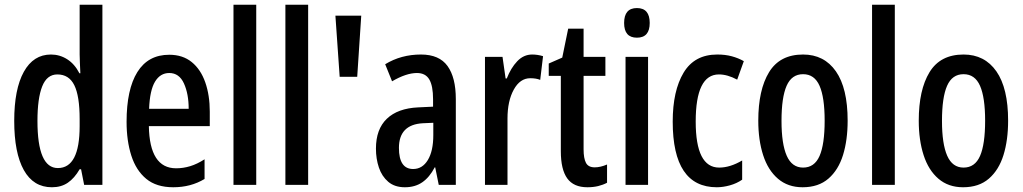

<svg xmlns="http://www.w3.org/2000/svg" viewBox="-20 -780 4314 810"><path d="M199 10Q121 10 80.5 -62.5Q40 -135 40 -270Q40 -404 80.5 -477Q121 -550 195 -550Q232 -550 263.5 -530Q295 -510 315 -471H319Q318 -496 317 -515.5Q316 -535 316 -550V-760H412V0H335L322 -66H316Q294 -28 266 -9Q238 10 199 10ZM224 -71Q316 -71 316 -248V-278Q316 -375 293.5 -420.5Q271 -466 222 -466Q178 -466 158 -415.5Q138 -365 138 -270Q138 -71 224 -71Z M694 -549Q751 -549 789 -518Q827 -487 846 -432.5Q865 -378 865 -309V-248H608Q611 -70 723 -70Q753 -70 782.5 -79Q812 -88 843 -108V-25Q785 10 711 10Q640 10 597 -25.5Q554 -61 534 -123.5Q514 -186 514 -266Q514 -403 559.5 -476Q605 -549 694 -549ZM694 -472Q656 -472 634 -435.5Q612 -399 609 -321H776Q776 -384 756 -428Q736 -472 694 -472Z M1061 0H965V-760H1061Z M1280 0H1184V-760H1280Z M1504 -714 1487 -456H1413L1395 -714Z M1756 -550Q1833 -550 1868 -501.5Q1903 -453 1903 -362V0H1831L1816 -74H1814Q1792 -32 1761.5 -11Q1731 10 1688 10Q1645 10 1618 -13Q1591 -36 1578.5 -73Q1566 -110 1566 -153Q1566 -235 1612 -279Q1658 -323 1744 -327L1807 -330V-361Q1807 -418 1791 -445Q1775 -472 1739 -472Q1694 -472 1634 -437L1605 -509Q1672 -550 1756 -550ZM1763 -260Q1663 -254 1663 -156Q1663 -67 1723 -67Q1762 -67 1785 -105Q1808 -143 1808 -210V-262Z M2225 -550Q2248 -550 2271 -543L2259 -443Q2242 -450 2217 -450Q2174 -450 2147.5 -402Q2121 -354 2121 -280V0H2026V-540H2100L2113 -449H2118Q2135 -493 2162 -521.5Q2189 -550 2225 -550Z M2489 -74Q2513 -74 2541 -86V-9Q2524 0 2503.5 5Q2483 10 2458 10Q2400 10 2373 -27.5Q2346 -65 2346 -142V-460H2295V-512L2352 -537L2377 -659H2442V-540H2534V-460H2442V-150Q2442 -112 2452 -93Q2462 -74 2489 -74Z M2667 -746Q2721 -746 2721 -683Q2721 -621 2667 -621Q2613 -621 2613 -683Q2613 -746 2667 -746ZM2714 -540V0H2619V-540Z M3004 10Q2818 10 2818 -267Q2818 -397 2864 -473.5Q2910 -550 3006 -550Q3040 -550 3067.5 -542.5Q3095 -535 3118 -522L3090 -444Q3049 -466 3013 -466Q2915 -466 2915 -267Q2915 -73 3014 -73Q3060 -73 3111 -103V-22Q3088 -6 3059 2Q3030 10 3004 10Z M3556 -271Q3556 -189 3536.5 -126Q3517 -63 3475 -26.5Q3433 10 3366 10Q3304 10 3262 -26Q3220 -62 3199.5 -125.5Q3179 -189 3179 -271Q3179 -401 3224.5 -475.5Q3270 -550 3368 -550Q3457 -550 3506.5 -479Q3556 -408 3556 -271ZM3277 -270Q3277 -173 3299 -123Q3321 -73 3368 -73Q3416 -73 3437.5 -122Q3459 -171 3459 -271Q3459 -369 3437.5 -418Q3416 -467 3368 -467Q3320 -467 3298.5 -418Q3277 -369 3277 -270Z M3755 0H3659V-760H3755Z M4233 -271Q4233 -189 4213.5 -126Q4194 -63 4152 -26.5Q4110 10 4043 10Q3981 10 3939 -26Q3897 -62 3876.5 -125.5Q3856 -189 3856 -271Q3856 -401 3901.5 -475.5Q3947 -550 4045 -550Q4134 -550 4183.5 -479Q4233 -408 4233 -271ZM3954 -270Q3954 -173 3976 -123Q3998 -73 4045 -73Q4093 -73 4114.5 -122Q4136 -171 4136 -271Q4136 -369 4114.5 -418Q4093 -467 4045 -467Q3997 -467 3975.5 -418Q3954 -369 3954 -270Z"/></svg>

Font: Noto Sans ExtraCondensed Medium
Style: Regular
Weight: 500
Width: 2
Designer: Monotype Design Team
Foundry: Monotype Imaging Inc.
Version: Version 2.013; ttfautohint (v1.8.4.7-5d5b)